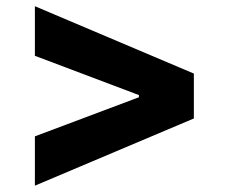

<svg xmlns="http://www.w3.org/2000/svg" viewBox="-20 -602 723 618"><path d="M604 -220.7 92.3 -4.4V-163.1L432.6 -291L427.2 -283.2V-302.2L432.6 -293.9L92.3 -422.4V-582L604 -365.2Z"/></svg>

Font: Inter 17pt ExtraBold
Style: Regular
Weight: 800
Version: Version 4.001;git-66647c0bb